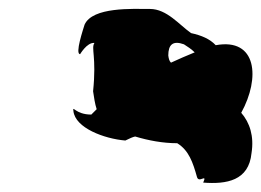

<svg xmlns="http://www.w3.org/2000/svg" viewBox="-20 -530 584 429"><path d="M169 -475C166 -465 147 -409 159 -409C158 -407 174 -436 191 -434C183 -422 196 -404 188 -326C190 -313 192 -298 196 -286L184 -274C148 -274 142 -296 144 -282C148 -244 213 -220 260 -216C270 -221 277 -224 282 -225C312 -216 344 -210 376 -210C402 -194 411 -167 420 -135C424 -119 444 -144 434 -122C486 -118 536 -126 542 -188C548 -226 538 -256 519 -278C562 -356 554 -446 462 -429C449 -443 430 -451 407 -456C381 -474 353 -510 315 -510C277 -510 187 -515 169 -475ZM356 -406C356 -430 366 -440 391 -431C399 -426 408 -420 415 -413C398 -406 379 -398 362 -390C358 -394 357 -399 356 -406ZM481 -337C482 -337 482 -337 481 -337Z"/></svg>

Font: Alpina
Style: Obl
Weight: 400
Version: Version 0.9